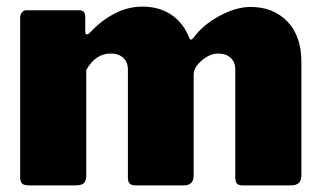

<svg xmlns="http://www.w3.org/2000/svg" viewBox="-20 -561 968 581"><path d="M41 -25V-507Q41 -517 46.5 -523.5Q52 -530 60 -530H220Q238 -530 238 -510V-465Q238 -457 243 -457Q247 -457 251 -461Q285 -498 326 -519.5Q367 -541 411 -541Q462 -541 499 -516Q536 -491 553 -445Q555 -441 558 -441Q560 -441 565 -446Q593 -485 643.5 -512.5Q694 -540 738 -540Q807 -540 849.5 -496Q892 -452 892 -373V-30Q892 0 861 0H715Q702 0 697 -5.5Q692 -11 692 -25V-351Q692 -373 678 -386Q664 -399 640 -399Q622 -399 604 -388Q586 -377 574 -360Q566 -349 566 -333V-30Q566 0 536 0H390Q378 0 372.5 -5.5Q367 -11 367 -25V-351Q367 -373 353 -386Q339 -399 315 -399Q269 -399 241 -349V-29Q241 -13 233.5 -6.5Q226 0 208 0H67Q53 0 47 -5.5Q41 -11 41 -25Z"/></svg>

Font: Libre Franklin Black
Style: Regular
Weight: 900
Designer: Pablo Impallari, Rodrigo Fuenzalida
Foundry: Impallari Type
Version: Version 1.002; ttfautohint (v1.5)